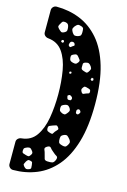

<svg xmlns="http://www.w3.org/2000/svg" viewBox="-138 -839 700 1062"><g transform="rotate(15 211.5 -308.5)"><path d="M49 159Q38 159 30 151Q22 143 22 132V5Q22 -6 30 -13.5Q38 -21 49 -22Q103 -27 132 -68.5Q161 -110 172 -173.5Q183 -237 183 -309Q183 -381 172 -444.5Q161 -508 132 -549Q103 -590 49 -595Q38 -596 30 -603.5Q22 -611 22 -622V-749Q22 -760 30 -768Q38 -776 49 -776Q121 -776 183.5 -750.5Q246 -725 293.5 -670Q341 -615 367.5 -526Q394 -437 394 -309Q394 -182 367.5 -92.5Q341 -3 293.5 52.5Q246 108 183.5 133.5Q121 159 49 159ZM208 -707Q194 -712 187.5 -709Q181 -706 172 -695Q164 -684 165 -677Q166 -670 173 -659Q180 -649 186.5 -647.5Q193 -646 205 -649Q217 -653 220 -658.5Q223 -664 223 -676Q223 -689 221.5 -696Q220 -703 208 -707ZM117 -706Q106 -707 102 -703.5Q98 -700 93 -690Q87 -681 86 -675Q85 -669 93 -661Q102 -652 108 -648Q114 -644 126 -650Q138 -656 139.5 -663.5Q141 -671 139 -684Q137 -695 132.5 -699.5Q128 -704 117 -706ZM184 -611Q174 -611 170 -600Q168 -593 168 -589.5Q168 -586 174 -581Q179 -578 182 -580.5Q185 -583 190 -587Q195 -590 198 -592Q201 -594 199 -600Q196 -611 184 -611ZM135 -607 125 -606 122 -597 130 -591 139 -597ZM237 -538Q231 -546 226 -548Q221 -550 212 -546Q202 -542 198 -538Q194 -534 195 -523Q196 -512 200 -507.5Q204 -503 215 -500Q226 -497 232 -498.5Q238 -500 245 -510Q251 -519 247.5 -524.5Q244 -530 237 -538ZM316 -506Q308 -517 301.5 -519.5Q295 -522 282 -518Q271 -514 270.5 -507.5Q270 -501 270 -489Q270 -481 273 -477.5Q276 -474 285 -471Q294 -468 300 -466.5Q306 -465 312 -473Q319 -483 321 -489.5Q323 -496 316 -506ZM219 -450 211 -447 210 -438 219 -437 224 -443ZM349 -444 339 -447 334 -436 343 -429 350 -435ZM349 -369Q349 -378 344 -381Q339 -384 330 -386Q321 -389 315.5 -389Q310 -389 305 -381Q299 -373 299.5 -367.5Q300 -362 306 -353Q312 -346 317 -348.5Q322 -351 330 -354Q339 -357 344 -358.5Q349 -360 349 -369ZM257 -317Q251 -321 248 -322.5Q245 -324 239 -320Q233 -317 234.5 -313Q236 -309 237 -303Q239 -295 247 -295Q253 -295 256 -295.5Q259 -296 261 -301Q265 -310 257 -317ZM263 -253Q256 -262 251 -264.5Q246 -267 235 -264Q224 -260 218.5 -256Q213 -252 213 -240Q213 -227 217.5 -222.5Q222 -218 234 -213Q245 -210 249.5 -213.5Q254 -217 261 -226Q267 -234 267.5 -239Q268 -244 263 -253ZM324 -253Q319 -260 313 -259Q303 -256 303 -247Q303 -241 303.5 -237Q304 -233 310 -231Q316 -229 318.5 -232Q321 -235 325 -240Q329 -246 324 -253ZM229 -133Q222 -143 215.5 -141Q209 -139 197 -135Q186 -131 180 -128Q174 -125 174 -113Q174 -101 180.5 -97.5Q187 -94 198 -91Q207 -88 210 -92.5Q213 -97 218 -105Q225 -114 230.5 -119Q236 -124 229 -133ZM307 -85Q298 -96 291.5 -101Q285 -106 272 -101Q258 -95 255.5 -87.5Q253 -80 254 -65Q255 -53 260.5 -49Q266 -45 278 -42Q289 -39 295 -41Q301 -43 307 -53Q313 -63 313.5 -69Q314 -75 307 -85ZM240 6Q226 -5 219.5 -14Q213 -23 198 -14Q183 -5 188 5.5Q193 16 197 33Q200 47 203 55Q206 63 220 64Q239 65 248.5 62.5Q258 60 265 43Q271 27 261.5 22Q252 17 240 6ZM121 27Q115 19 110 17Q105 15 95 18Q84 22 79 26Q74 30 74 42Q74 53 80 55.5Q86 58 97 61Q107 64 112 63.5Q117 63 123 54Q129 46 128.5 40.5Q128 35 121 27ZM130 85Q120 82 115.5 85Q111 88 106 96Q101 105 99 110.5Q97 116 104 124Q112 133 117.5 134.5Q123 136 134 132Q144 128 144 122Q144 116 143 106Q142 96 140.5 91.5Q139 87 130 85Z"/></g></svg>

Font: Rubik Moonrocks
Style: Regular
Weight: 400
Designer: Hubert and Fischer, NaN
Foundry: Hubert and Fischer, NaN
Version: Version 2.200